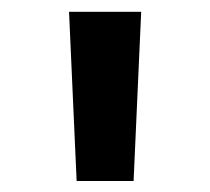

<svg xmlns="http://www.w3.org/2000/svg" viewBox="-20 -748 366 334"><path d="M113.3 -433.1 100.1 -727.5H225.6L212.4 -433.1Z"/></svg>

Font: Inter-SemiBold
Style: Regular
Weight: 600
Designer: Rasmus Andersson
Foundry: rsms
Version: Version 4.000;git-a52131595